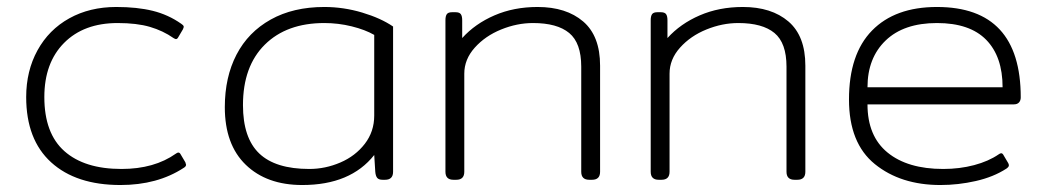

<svg xmlns="http://www.w3.org/2000/svg" viewBox="-20 -515 2999 550"><path d="M55 -237Q55 -312 87.5 -371Q120 -430 178.5 -462.5Q237 -495 313 -495Q373 -495 417.5 -484Q462 -473 499 -447Q505 -443 506 -440Q507 -437 504 -431L491 -409Q488 -403 484 -403Q482 -403 477 -406Q447 -427 409.5 -438Q372 -449 317 -449Q220 -449 163.5 -392Q107 -335 107 -237Q107 -133 164.5 -82Q222 -31 328 -31Q422 -31 484 -75Q488 -78 491 -78Q495 -78 498 -72L511 -50Q513 -44 513 -43Q513 -38 506 -34Q431 15 325 15Q198 15 126.5 -50Q55 -115 55 -237Z M624 -208Q624 -294 657.5 -358.5Q691 -423 755.5 -459Q820 -495 909 -495Q964 -495 1017.5 -479Q1071 -463 1106 -439V-23Q1106 0 1083 0H1076Q1065 0 1060.5 -5.5Q1056 -11 1055 -23L1052 -71Q984 15 846 15Q744 15 684 -43Q624 -101 624 -208ZM1052 -184V-415Q1026 -430 987.5 -439.5Q949 -449 909 -449Q801 -449 738.5 -387Q676 -325 676 -214Q676 -120 722.5 -75.5Q769 -31 866 -31Q912 -31 955 -49.5Q998 -68 1025 -103Q1052 -138 1052 -184Z M1256 -23V-457Q1256 -469 1260 -474.5Q1264 -480 1275 -480H1285Q1296 -480 1300 -474.5Q1304 -469 1304 -457V-406Q1341 -447 1396.5 -471Q1452 -495 1520 -495Q1602 -495 1650.5 -453.5Q1699 -412 1699 -327V-23Q1699 0 1676 0H1668Q1645 0 1645 -23V-324Q1645 -392 1610.5 -420.5Q1576 -449 1507 -449Q1461 -449 1415.5 -430.5Q1370 -412 1340 -378.5Q1310 -345 1310 -304V-23Q1310 0 1287 0H1279Q1256 0 1256 -23Z M1844 -23V-457Q1844 -469 1848 -474.5Q1852 -480 1863 -480H1873Q1884 -480 1888 -474.5Q1892 -469 1892 -457V-406Q1929 -447 1984.5 -471Q2040 -495 2108 -495Q2190 -495 2238.5 -453.5Q2287 -412 2287 -327V-23Q2287 0 2264 0H2256Q2233 0 2233 -23V-324Q2233 -392 2198.5 -420.5Q2164 -449 2095 -449Q2049 -449 2003.5 -430.5Q1958 -412 1928 -378.5Q1898 -345 1898 -304V-23Q1898 0 1875 0H1867Q1844 0 1844 -23Z M2412 -230Q2412 -360 2478 -427.5Q2544 -495 2664 -495Q2904 -495 2904 -236Q2904 -227 2899 -221.5Q2894 -216 2884 -216H2465Q2465 -125 2522.5 -78Q2580 -31 2682 -31Q2729 -31 2770.5 -42Q2812 -53 2841 -73Q2845 -76 2848 -76Q2852 -76 2855 -70L2868 -48Q2870 -45 2870 -41Q2870 -37 2863 -32Q2826 -8 2775.5 3.5Q2725 15 2674 15Q2560 15 2486 -45Q2412 -105 2412 -230ZM2852 -265Q2852 -353 2805 -401Q2758 -449 2664 -449Q2569 -449 2517 -399Q2465 -349 2465 -265Z"/></svg>

Font: Mitr ExtraLight
Style: Regular
Weight: 275
Designer: Thanarat Vachiruckul
Foundry: Cadson Demak Co.,Ltd.
Version: Version 1.001